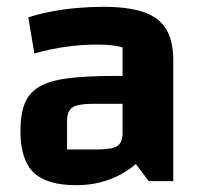

<svg xmlns="http://www.w3.org/2000/svg" viewBox="-20 -532 595 564"><path d="M204 12Q117 12 78.5 -25.5Q40 -63 40 -147Q40 -196 52.5 -227.5Q65 -259 95 -277Q125 -295 179.5 -302Q234 -309 318 -309H370V-227H252Q209 -227 193 -216.5Q177 -206 177 -177V-93H266Q309 -93 324.5 -103Q340 -113 340 -141V-393Q314 -401 264 -401Q222 -401 176.5 -395Q131 -389 81 -375L63 -481Q94 -491 130.5 -498Q167 -505 206 -508.5Q245 -512 283 -512Q357 -512 402 -496.5Q447 -481 468 -446.5Q489 -412 489 -355V0H417L379 -50Q305 12 204 12Z"/></svg>

Font: Changa SemiBold
Style: Regular
Weight: 600
Designer: Eduardo Rodriguez Tunni
Foundry: Eduardo Rodriguez Tunni
Version: Version 3.002; ttfautohint (v1.8.2)